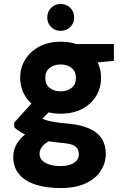

<svg xmlns="http://www.w3.org/2000/svg" viewBox="-20 -719 649 971"><path d="M286 232Q213 232 159.5 214.5Q106 197 76.5 162Q47 127 47 74Q47 36 67.5 4Q88 -28 126 -53.5Q164 -79 217 -97L265 -20Q222 -7 201 13.5Q180 34 180 59Q180 80 194.5 93.5Q209 107 233 114Q257 121 286 121Q313 121 334 114Q355 107 367 93.5Q379 80 379 62Q379 37 362.5 22.5Q346 8 295 4Q247 0 208 -8Q169 -16 138.5 -26.5Q108 -37 86 -50Q64 -63 52 -76V-99L162 -221L263 -189L132 -54L178 -128Q188 -122 199 -117Q210 -112 225.5 -108Q241 -104 264.5 -100.5Q288 -97 324 -94Q389 -88 431.5 -69Q474 -50 494.5 -18Q515 14 515 59Q515 104 490.5 143.5Q466 183 415 207.5Q364 232 286 232ZM287 -144Q224 -144 178 -168.5Q132 -193 107 -234Q82 -275 82 -326Q82 -376 107 -417Q132 -458 178 -483Q224 -508 287 -508Q350 -508 396 -483Q442 -458 466.5 -417Q491 -376 491 -326Q491 -275 466.5 -234Q442 -193 396 -168.5Q350 -144 287 -144ZM287 -257Q320 -257 342 -274.5Q364 -292 364 -325Q364 -358 342 -375.5Q320 -393 287 -393Q253 -393 231 -375.5Q209 -358 209 -325Q209 -292 231 -274.5Q253 -257 287 -257ZM369 -394 347 -496H556V-411ZM286 -563Q258 -563 238.5 -582.5Q219 -602 219 -630Q219 -660 238.5 -679.5Q258 -699 286 -699Q316 -699 335.5 -679.5Q355 -660 355 -630Q355 -602 335.5 -582.5Q316 -563 286 -563Z"/></svg>

Font: DM Sans 24pt Black
Style: Regular
Weight: 900
Designer: Colophon Foundry, Jonny Pinhorn
Foundry: Colophon Foundry
Version: Version 4.004;gftools[0.9.30]